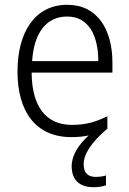

<svg xmlns="http://www.w3.org/2000/svg" viewBox="-20 -562 540 801"><path d="M329 124C329 80 361 33 424 -22C425 -22 427 -23 428 -24V-77C377 -52 336 -41 280 -41C172 -41 113 -117 112 -259H449V-301C449 -438 387 -542 261 -542C127 -542 53 -430 53 -263C53 -97 129 10 277 10C304 10 328 8 350 3C308 41 279 86 279 131C279 189 312 219 370 219C391 219 408 216 422 211V170C413 173 397 176 379 176C346 176 329 158 329 124ZM260 -493C350 -493 390 -414 390 -307H114C122 -429 176 -493 260 -493Z"/></svg>

Font: Noto Sans Bengali SemiCondensed Light
Style: Regular
Weight: 300
Width: 4
Designer: Joana Ranito - Universal Thirst; Jelle Bosma - Monotype Design Team
Foundry: Universal Thirst ehf.
Version: Version 3.000